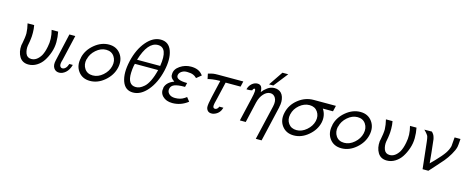

<svg xmlns="http://www.w3.org/2000/svg" viewBox="-41 -1434 5680 2334"><g transform="rotate(15 2799.0 -267.0)"><path d="M151 -472H234Q243 -426 243 -377Q243 -327 239 -302Q238 -287 234 -265Q230 -243 227 -227L224 -211Q217 -159 234 -113Q253 -65 306 -65Q374 -65 424 -146Q449 -192 462 -261Q484 -362 454 -471H536Q549 -407 548.5 -341Q548 -275 526.5 -212Q505 -149 473 -100Q441 -51 392.5 -21Q344 9 289 9Q212 9 175.5 -51Q139 -111 147 -196L153 -224Q159 -253 164 -289Q169 -325 169 -351Q167 -407 151 -472Z M598 -124 677 -473H750L751 -472L676 -149Q675 -146 673 -140L670 -128Q661 -89 671 -71Q681 -53 700 -53Q721 -53 739.5 -71.5Q758 -90 769 -126H813Q795 -60 756 -26Q717 8 675 8Q630 8 607 -28Q584 -64 598 -124Z M886 -236V-241Q909 -338 994 -408.5Q1079 -479 1176 -479Q1272 -479 1324 -407.5Q1376 -336 1353 -235Q1330 -136 1245.5 -64Q1161 8 1063 8Q966 8 914 -63Q862 -134 886 -236ZM958 -236Q957 -235 956 -235Q941 -166 975.5 -115.5Q1010 -65 1079 -65Q1146 -65 1205 -116.5Q1264 -168 1280 -237Q1296 -306 1261.5 -357.5Q1227 -409 1158 -409Q1091 -409 1032 -357Q973 -305 958 -236Z M1468 -346Q1468 -347 1468.5 -349Q1469 -351 1469 -352Q1506 -507 1588.5 -603.5Q1671 -700 1768 -700Q1870 -700 1906 -599.5Q1942 -499 1907 -346Q1870 -188 1786.5 -89.5Q1703 9 1605 9Q1505 9 1469 -91.5Q1433 -192 1468 -346ZM1538 -334 1531 -304Q1524 -267 1522 -218Q1517 -64 1621 -64Q1646 -64 1670 -74Q1694 -84 1724.5 -110.5Q1755 -137 1783 -194Q1811 -251 1831 -334ZM1551 -389H1842Q1880 -628 1751 -628Q1623 -628 1551 -389Z M1949 -143 1947 -142Q1965 -216 2057 -249Q2053 -252 2047 -257Q2041 -262 2039 -263Q2012 -283 2007 -312V-332Q2008 -393 2070.5 -435.5Q2133 -478 2208 -478Q2304 -478 2350 -421L2361 -408L2301 -359L2298 -362Q2259 -402 2198 -402Q2155 -407 2126 -394Q2084 -374 2077 -340Q2070 -306 2104.5 -289.5Q2139 -273 2212 -273L2200 -221H2191Q2109 -221 2068.5 -205Q2028 -189 2020 -152Q2011 -115 2038 -87Q2065 -59 2116 -59Q2183 -59 2228 -89L2246 -101Q2248 -102 2249.5 -103.5Q2251 -105 2252 -106Q2253 -107 2254 -108Q2255 -109 2256 -109L2295 -60Q2207 9 2100 9Q2022 9 1978 -35Q1934 -79 1949 -143Z M2426 -449Q2424 -449 2423 -448Q2467 -461 2488.5 -464.5Q2510 -468 2550 -468H2867L2851 -399H2663L2613 -184Q2612 -181 2609.5 -170.5Q2607 -160 2606 -155L2598 -123Q2596 -114 2594 -96Q2591 -58 2620 -58Q2633 -58 2643.5 -66.5Q2654 -75 2658 -83Q2662 -91 2664 -97H2716Q2697 -27 2635 -1Q2612 10 2589 8Q2559 7 2543 -11.5Q2527 -30 2525 -56Q2523 -90 2546 -190L2547 -192V-194L2595 -402Q2566 -402 2540.5 -400Q2515 -398 2497.5 -395.5Q2480 -393 2468 -390.5Q2456 -388 2448 -386L2440 -383Z M3178 -515 3299 -694H3372L3232 -515ZM2928 -386V-385Q2940 -433 2972.5 -460.5Q3005 -488 3042 -488Q3074 -488 3089 -467Q3104 -446 3105 -398Q3130 -432 3168.5 -460Q3207 -488 3255 -489Q3283 -489 3302 -481Q3350 -464 3368.5 -408.5Q3387 -353 3370 -282V-278L3267 166H3194L3295 -268Q3311 -337 3288 -376.5Q3265 -416 3223 -416Q3178 -416 3139 -373.5Q3100 -331 3083 -261L3023 0H2949L3017 -293Q3047 -417 3023 -419Q3008 -419 2999 -392Q2997 -392 2985 -389Q2973 -386 2962 -386Z M3449 -232Q3472 -335 3559 -404Q3646 -473 3752 -473H4031L4014 -400H3886Q3936 -325 3916 -232Q3894 -136 3809.5 -64.5Q3725 7 3627 7Q3531 7 3478.5 -62.5Q3426 -132 3449 -232ZM3522 -232 3521 -229Q3506 -162 3541 -113Q3576 -64 3644 -64Q3710 -64 3768.5 -114.5Q3827 -165 3843 -232Q3858 -299 3823 -349Q3788 -399 3721 -399Q3653 -399 3595 -349.5Q3537 -300 3522 -232Z M4050 -236V-241Q4073 -338 4158 -408.5Q4243 -479 4340 -479Q4436 -479 4488 -407.5Q4540 -336 4517 -235Q4494 -136 4409.5 -64Q4325 8 4227 8Q4130 8 4078 -63Q4026 -134 4050 -236ZM4122 -236Q4121 -235 4120 -235Q4105 -166 4139.5 -115.5Q4174 -65 4243 -65Q4310 -65 4369 -116.5Q4428 -168 4444 -237Q4460 -306 4425.5 -357.5Q4391 -409 4322 -409Q4255 -409 4196 -357Q4137 -305 4122 -236Z M4661 -472H4744Q4753 -426 4753 -377Q4753 -327 4749 -302Q4748 -287 4744 -265Q4740 -243 4737 -227L4734 -211Q4727 -159 4744 -113Q4763 -65 4816 -65Q4884 -65 4934 -146Q4959 -192 4972 -261Q4994 -362 4964 -471H5046Q5059 -407 5058.5 -341Q5058 -275 5036.5 -212Q5015 -149 4983 -100Q4951 -51 4902.5 -21Q4854 9 4799 9Q4722 9 4685.5 -51Q4649 -111 4657 -196L4663 -224Q4669 -253 4674 -289Q4679 -325 4679 -351Q4677 -407 4661 -472Z M5144 -472Q5160 -472 5191.5 -472.5Q5223 -473 5239 -473Q5268 -444 5275 -415L5279 -401Q5281 -396 5282 -388Q5290 -332 5300 -226.5Q5310 -121 5313 -93Q5314 -95 5320.5 -101Q5327 -107 5340.5 -121Q5354 -135 5368 -149Q5441 -225 5472.5 -271.5Q5504 -318 5515 -364Q5516 -374 5524 -476H5598Q5592 -386 5588 -373Q5578 -331 5545 -275Q5512 -219 5477 -177Q5456 -152 5393 -82Q5330 -12 5321 -2H5248L5211 -337Q5210 -342 5208.5 -355Q5207 -368 5206 -374L5201 -397Q5199 -407 5192 -417L5181 -432Q5178 -438 5165 -451Z"/></g></svg>

Font: Coval
Style: ExtraLight Italic
Weight: 200
Foundry: Context Ltd
Version: Version 001.000